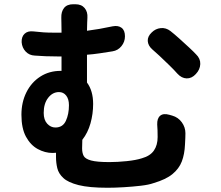

<svg xmlns="http://www.w3.org/2000/svg" viewBox="-20 -829 1040 905"><path d="M695 -676Q713 -694 737.5 -696.5Q762 -699 783 -683Q801 -669 825.5 -647Q850 -625 872 -604.5Q894 -584 904 -573Q925 -553 924 -527Q923 -501 903 -480Q884 -459 860 -459.5Q836 -460 816 -482Q802 -498 778 -521.5Q754 -545 731 -566.5Q708 -588 697 -597Q678 -614 676.5 -635.5Q675 -657 695 -676ZM241 -228Q276 -228 290.5 -259.5Q305 -291 305 -333Q305 -362 292 -378.5Q279 -395 258 -395Q228 -395 207 -368Q186 -341 186 -297Q186 -264 202.5 -246Q219 -228 241 -228ZM419 -339Q419 -292 406.5 -247.5Q394 -203 368 -170L367 -130Q367 -108 374.5 -94Q382 -80 409.5 -72.5Q437 -65 496 -65Q534 -65 577.5 -69.5Q621 -74 649 -83Q688 -94 705.5 -119.5Q723 -145 723 -183Q723 -197 722.5 -215.5Q722 -234 721 -242Q720 -271 735 -283.5Q750 -296 778 -288L792 -284Q820 -276 837 -252.5Q854 -229 854 -201Q854 -195 853.5 -179Q853 -163 852 -148Q850 -102 837 -68Q824 -34 793 -8.5Q762 17 704 34Q682 42 643.5 46.5Q605 51 563 53.5Q521 56 487 56Q400 56 350.5 43.5Q301 31 278.5 10Q256 -11 250 -36.5Q244 -62 244 -88V-109L228 -108Q192 -108 158 -126.5Q124 -145 102.5 -184.5Q81 -224 81 -288Q81 -347 104.5 -394Q128 -441 170 -468Q212 -495 266 -495H270V-563H249Q217 -563 195 -564Q173 -565 144 -567Q118 -568 101 -586Q84 -604 82 -630Q81 -656 96 -670Q111 -684 137 -681Q165 -678 185 -676.5Q205 -675 240 -675H270V-683Q270 -696 269.5 -718Q269 -740 269 -745Q268 -774 282 -791.5Q296 -809 325 -809H335Q364 -809 379 -791Q394 -773 392 -745Q392 -740 391 -723.5Q390 -707 390 -684Q446 -691 511 -705Q537 -710 553 -698Q569 -686 569 -658Q569 -632 552.5 -611.5Q536 -591 510 -587Q479 -582 448.5 -577.5Q418 -573 390 -571V-440Q419 -401 419 -339Z"/></svg>

Font: Chiron GoRound TC
Style: Bold
Weight: 700
Designer: Ryoko NISHIZUKA 西塚涼子 (kana, bopomofo & ideographs); Paul D. Hunt (Latin, Greek & Cyrillic); Sandoll Communications 산돌커뮤니
Foundry: Adobe
Version: Version 1.000;hotconv 1.1.1;makeotfexe 2.6.0